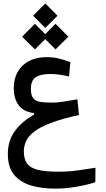

<svg xmlns="http://www.w3.org/2000/svg" viewBox="-20 -804 626 1136"><path d="M306.6 312Q226.1 312 162.8 293.2Q99.6 274.4 63 229.7Q26.4 185.1 26.4 106.9Q26.4 27.8 68.8 -29.5Q111.3 -86.9 181.6 -126V-134.8Q118.2 -142.6 89.8 -182.1Q61.5 -221.7 61.5 -282.2Q61.5 -366.2 114 -416Q166.5 -465.8 255.4 -465.8Q296.9 -465.8 329.8 -457.5Q362.8 -449.2 396.5 -436L388.2 -351.6Q358.4 -358.4 332 -362.3Q305.7 -366.2 276.9 -366.2Q219.2 -366.2 190.9 -346.4Q162.6 -326.7 162.6 -278.8Q162.6 -239.7 177 -222.4Q191.4 -205.1 220 -200.9Q248.5 -196.8 290 -196.8Q316.9 -196.8 353 -202.4Q389.2 -208 438 -216.3L447.3 -123.5Q344.2 -101.1 280 -76.2Q215.8 -51.3 181.2 -24.2Q146.5 2.9 133.8 32Q121.1 61 121.1 92.3Q121.1 136.2 139.4 162.6Q157.7 189 202.6 200.4Q247.6 211.9 326.2 211.9Q385.7 211.9 440.9 204.1Q496.1 196.3 544.9 188.5L543.9 273.9Q497.6 289.6 433.1 300.8Q368.7 312 306.6 312ZM308.6 -511.7 247.6 -572.8 186.5 -511.7 110.8 -586.9 186.5 -663.1 247.6 -601.6 308.6 -663.1 384.3 -586.9ZM248 -638.7 175.8 -710.9 248 -783.7 320.3 -710.9Z"/></svg>

Font: CaskaydiaCove NFP
Style: Regular
Weight: 400
Designer: Aaron Bell
Foundry: Saja Typeworks
Version: Version 2111.001; VTT 6.35;Nerd Fonts 3.1.1